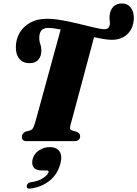

<svg xmlns="http://www.w3.org/2000/svg" viewBox="-20 -819 796 1114"><path d="M389 -94Q384.5 -77.5 387 -71.2Q389.5 -65 400 -61.5L427 -53.5Q445 -44.5 445 -29Q445 -14.5 435.8 -7.2Q426.5 0 412 0H134.5Q107 0 107 -24.5Q107 -45 127.5 -55L156 -62.5Q166.5 -67 171.8 -75.8Q177 -84.5 182.5 -103.5Q186.5 -117.5 196.8 -154.5Q207 -191.5 221.2 -243Q235.5 -294.5 251.2 -352.8Q267 -411 282.5 -467.5Q298 -524 311 -571.2Q324 -618.5 332 -648Q310.5 -652 292.2 -654.5Q274 -657 259.5 -657Q208.5 -657 208 -601.5Q207.5 -579.5 213.8 -563.2Q220 -547 220 -523.5Q219.5 -491.5 202 -472Q184.5 -452.5 150.5 -452.5Q114 -452.5 92.5 -477.5Q71 -502.5 72 -547.5Q72.5 -591.5 94 -628.5Q115.5 -665.5 155.5 -687.8Q195.5 -710 252 -710Q293.5 -710 343.5 -700.8Q393.5 -691.5 442.2 -679.5Q491 -667.5 529.8 -658.5Q568.5 -649.5 588.5 -649.5Q612.5 -649.5 617.5 -677Q618.5 -687 616.5 -699.5Q614.5 -712 616 -729.5Q619.5 -761 637.5 -780Q655.5 -799 687.5 -799Q718.5 -799 737.5 -776.5Q756.5 -754 756.5 -714Q755 -656 720.2 -622Q685.5 -588 628.5 -588Q609.5 -588 583 -592.2Q556.5 -596.5 525.5 -603.5Q517 -571 504.5 -524Q492 -477 477.5 -423.2Q463 -369.5 448.8 -316Q434.5 -262.5 422 -216Q409.5 -169.5 400.8 -137Q392 -104.5 389 -94ZM223.5 170Q187 170 174.5 151Q162 132 169.5 104Q177.5 73 205.8 53.8Q234 34.5 268.5 34.5Q307.5 34.5 325 59Q342.5 83.5 330.5 130Q314 192 268.5 228.8Q223 265.5 160.5 274.5Q132.5 279.5 135.5 259.5Q136 253 141 247Q146 241 157 238.5Q203.5 232.5 230.5 214Q257.5 195.5 261.5 181Q264.5 170 252 170Z"/></svg>

Font: Fraunces 144pt Soft Black
Style: Italic
Weight: 900
Italic angle: -16°
Version: Version 1.000;[b76b70a41]